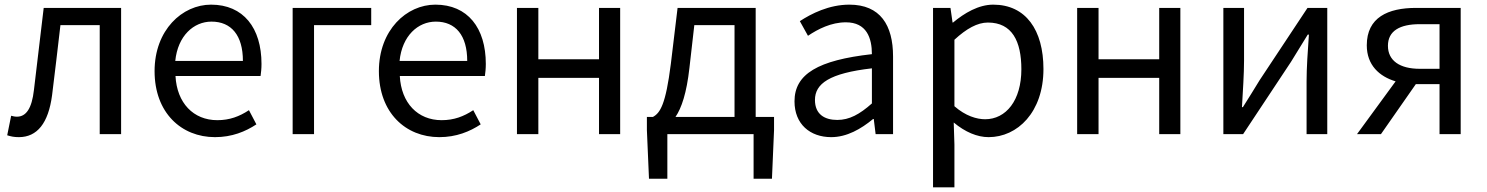

<svg xmlns="http://www.w3.org/2000/svg" viewBox="-20 -577 6396 826"><path d="M61 13C140 13 188 -47 204 -167C217 -268 228 -369 240 -469H409V0H501V-543H168C154 -426 140 -308 126 -190C117 -110 92 -75 53 -75C43 -75 36 -77 28 -79L11 5C27 10 40 13 61 13Z M905 13C978 13 1036 -11 1083 -42L1051 -103C1010 -76 968 -60 915 -60C812 -60 741 -134 735 -250H1101C1103 -264 1105 -282 1105 -302C1105 -457 1027 -557 888 -557C764 -557 645 -448 645 -271C645 -92 760 13 905 13ZM734 -315C745 -423 813 -484 890 -484C975 -484 1025 -425 1025 -315Z M1239 0H1331V-469H1577V-543H1239Z M1870 13C1943 13 2001 -11 2048 -42L2016 -103C1975 -76 1933 -60 1880 -60C1777 -60 1706 -134 1700 -250H2066C2068 -264 2070 -282 2070 -302C2070 -457 1992 -557 1853 -557C1729 -557 1610 -448 1610 -271C1610 -92 1725 13 1870 13ZM1699 -315C1710 -423 1778 -484 1855 -484C1940 -484 1990 -425 1990 -315Z M2204 0H2296V-242H2557V0H2648V-543H2557V-322H2296V-543H2204Z M2851 0H3222V192H3301L3310 -17V-74H3231V-543H2895L2866 -302C2844 -127 2820 -91 2789 -74H2763V-17L2772 192H2851ZM2886 -74C2912 -112 2934 -177 2946 -285L2967 -469H3140V-74Z M3556 13C3623 13 3684 -22 3736 -65H3739L3747 0H3822V-334C3822 -469 3767 -557 3634 -557C3546 -557 3470 -518 3421 -486L3456 -423C3499 -452 3556 -481 3619 -481C3708 -481 3731 -414 3731 -344C3500 -318 3398 -259 3398 -141C3398 -43 3465 13 3556 13ZM3582 -61C3528 -61 3486 -85 3486 -147C3486 -217 3548 -262 3731 -283V-132C3678 -85 3634 -61 3582 -61Z M3994 229H4086V45L4083 -50C4132 -9 4184 13 4233 13C4357 13 4469 -94 4469 -280C4469 -448 4393 -557 4253 -557C4190 -557 4129 -521 4080 -480H4078L4069 -543H3994ZM4218 -64C4182 -64 4134 -78 4086 -120V-406C4138 -454 4185 -480 4230 -480C4334 -480 4374 -400 4374 -279C4374 -145 4308 -64 4218 -64Z M4614 0H4706V-242H4967V0H5058V-543H4967V-322H4706V-543H4614Z M5243 0H5328L5534 -311C5554 -344 5585 -394 5606 -428H5611C5606 -357 5601 -285 5601 -227V0H5690V-543H5605L5399 -232C5379 -199 5348 -149 5327 -116H5323C5327 -186 5332 -259 5332 -316V-543H5243Z M6088 -281C6002 -281 5951 -316 5951 -380C5951 -444 6002 -473 6088 -473H6173V-281ZM5818 0H5921L6071 -215H6073H6173V0H6264V-543H6072C5951 -543 5860 -502 5860 -382C5860 -297 5914 -248 5984 -227Z"/></svg>

Font: Source Han Sans KR
Style: Regular
Weight: 400
Designer: Ryoko NISHIZUKA 西塚涼子 (kana, bopomofo & ideographs); Paul D. Hunt (Latin, Greek & Cyrillic); Sandoll Communications 산돌커뮤니
Foundry: Adobe
Version: Version 2.004;hotconv 1.0.118;makeotfexe 2.5.65603